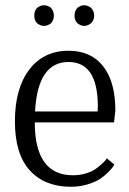

<svg xmlns="http://www.w3.org/2000/svg" viewBox="-20 -704 493 734"><path d="M122 -674Q135 -684 148 -684Q162 -684 175 -674Q186 -661 186 -644Q186 -628 175 -615Q162 -605 148 -605Q135 -605 122 -615Q111 -626 111 -644Q111 -663 122 -674ZM276 -674Q289 -684 302 -684Q315 -684 328 -674Q340 -662 340 -644Q340 -627 328 -615Q315 -605 302 -605Q289 -605 276 -615Q265 -626 265 -644Q265 -663 276 -674ZM242 -467Q124 -467 114 -278H353Q354 -288 354 -297Q354 -467 242 -467ZM388 -99 417 -75Q415 -72 411.5 -66Q408 -60 393.5 -45.5Q379 -31 361.5 -19.5Q344 -8 314.5 1Q285 10 251 10Q151 10 94 -52.5Q37 -115 37 -240Q37 -366 92 -438Q147 -510 242 -510Q328 -510 374.5 -450.5Q421 -391 421 -282L416 -236H113Q113 -34 259 -34Q284 -34 306.5 -40.5Q329 -47 343 -56.5Q357 -66 368 -76Q379 -86 384 -92Z"/></svg>

Font: Arsenal
Style: Regular
Weight: 400
Designer: Andrij Shevchenko
Foundry: Stairsfor.com
Version: Version 1.000